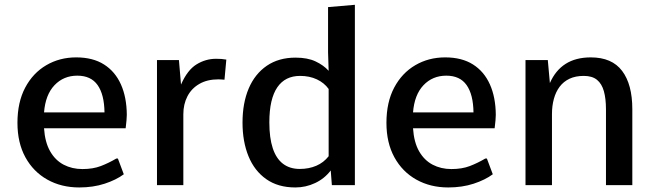

<svg xmlns="http://www.w3.org/2000/svg" viewBox="-20 -782 2762 811"><path d="M314.9 9.8Q239.3 9.8 180.2 -23.2Q121.1 -56.2 87.4 -117.4Q53.7 -178.7 53.7 -263.2Q53.7 -350.1 86.4 -411.9Q119.1 -473.6 175.5 -506.6Q231.9 -539.6 301.8 -539.6Q372.1 -539.6 419.2 -509.8Q466.3 -480 490.7 -425.5Q515.1 -371.1 515.6 -296.9Q515.6 -287.1 514.4 -274.2Q513.2 -261.2 512 -251.5Q510.7 -241.7 510.7 -240.2H166Q169.9 -181.2 191.7 -143.1Q213.4 -105 248.8 -86.4Q284.2 -67.9 328.1 -67.9Q372.6 -67.9 405.8 -80.6Q439 -93.3 471.2 -112.3H478L502.9 -45.9Q470.7 -22 422.1 -6.1Q373.5 9.8 314.9 9.8ZM166 -307.1H421.4Q420.4 -382.8 392.3 -422.6Q364.3 -462.4 306.6 -462.4Q248.5 -462.4 210.2 -422.1Q171.9 -381.8 166 -307.1Z M643.1 0V-528.3H735.8L744.6 -424.8Q771.5 -486.3 810.1 -510Q848.6 -533.7 892.6 -533.7Q904.3 -533.7 914.8 -533Q925.3 -532.2 936 -530.3L928.2 -445.3Q921.4 -445.8 914.8 -446.3Q908.2 -446.8 902.3 -446.8Q855.5 -446.8 822.3 -427.7Q789.1 -408.7 771.7 -375.2Q754.4 -341.8 754.4 -299.3V0Z M1227.5 9.8Q1154.3 9.8 1104.5 -25.4Q1054.7 -60.5 1029.5 -122.3Q1004.4 -184.1 1004.4 -264.2Q1004.4 -346.7 1030.5 -408.2Q1056.6 -469.7 1106.9 -504.2Q1157.2 -538.6 1228.5 -538.6Q1278.8 -538.6 1312.7 -522.7Q1346.7 -506.8 1368.2 -482.9L1365.7 -561V-752L1479 -761.7V0H1381.8L1377 -62Q1350.6 -27.3 1311 -8.8Q1271.5 9.8 1227.5 9.8ZM1246.1 -68.4Q1284.7 -68.4 1315.9 -81.8Q1347.2 -95.2 1368.2 -122.1V-406.2Q1349.6 -432.1 1318.4 -446.8Q1287.1 -461.4 1247.6 -461.4Q1216.3 -461.4 1192.1 -449.5Q1168 -437.5 1151.4 -413.3Q1134.8 -389.2 1126.2 -352.1Q1117.7 -314.9 1117.7 -265.1Q1117.7 -199.7 1132.1 -156Q1146.5 -112.3 1175.3 -90.3Q1204.1 -68.4 1246.1 -68.4Z M1873.5 9.8Q1797.9 9.8 1738.8 -23.2Q1679.7 -56.2 1646 -117.4Q1612.3 -178.7 1612.3 -263.2Q1612.3 -350.1 1645 -411.9Q1677.7 -473.6 1734.1 -506.6Q1790.5 -539.6 1860.4 -539.6Q1930.7 -539.6 1977.8 -509.8Q2024.9 -480 2049.3 -425.5Q2073.7 -371.1 2074.2 -296.9Q2074.2 -287.1 2073 -274.2Q2071.8 -261.2 2070.6 -251.5Q2069.3 -241.7 2069.3 -240.2H1724.6Q1728.5 -181.2 1750.2 -143.1Q1772 -105 1807.4 -86.4Q1842.8 -67.9 1886.7 -67.9Q1931.2 -67.9 1964.4 -80.6Q1997.6 -93.3 2029.8 -112.3H2036.6L2061.5 -45.9Q2029.3 -22 1980.7 -6.1Q1932.1 9.8 1873.5 9.8ZM1724.6 -307.1H1980Q1979 -382.8 1950.9 -422.6Q1922.9 -462.4 1865.2 -462.4Q1807.1 -462.4 1768.8 -422.1Q1730.5 -381.8 1724.6 -307.1Z M2199.7 0V-528.3H2293.9L2302.7 -431.2Q2326.2 -484.9 2369.1 -512.2Q2412.1 -539.6 2475.6 -539.6Q2564.9 -539.6 2607.9 -482.4Q2650.9 -425.3 2650.9 -320.8V0H2539.6V-319.8Q2539.6 -365.2 2530.8 -396.7Q2522 -428.2 2501.7 -444.8Q2481.4 -461.4 2445.8 -461.4Q2411.1 -461.4 2385.7 -449.5Q2360.4 -437.5 2344 -415.8Q2327.6 -394 2319.6 -364.5Q2311.5 -335 2311.5 -300.3V0Z"/></svg>

Font: Comme Medium
Style: Regular
Weight: 500
Version: Version 1.000;gftools[0.9.27]